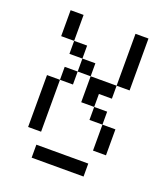

<svg xmlns="http://www.w3.org/2000/svg" viewBox="-128 -652 756 869"><g transform="rotate(20 250.0 -218.0)"><path d="M125 -437.5H62.5V-562.5H125ZM62.5 -250H125V0H62.5ZM125 62.5H375V125H125ZM125 -312.5H187.5V-250H125ZM125 -437.5H187.5V-375H125ZM187.5 -375H250V-312.5H187.5ZM250 -312.5H375V-250H312.5V-187.5H250ZM312.5 -187.5H375V-125H312.5ZM375 -125H437.5V0H375ZM375 -562.5H437.5V-312.5H375Z"/></g></svg>

Font: 寒蝉点阵体 16px
Style: Regular
Weight: 400
Designer: Designed by Warren2060
Foundry: ChillType
Version: Version 1.000